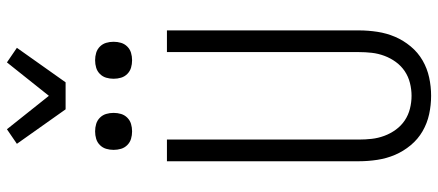

<svg xmlns="http://www.w3.org/2000/svg" viewBox="-366 -858 1233 540"><g transform="rotate(-90 250.0 -588.5)"><path d="M250 8Q224 8 198.5 2.5Q173 -3 150.5 -16Q128 -29 111 -49.5Q94 -70 84 -93.5Q74 -117 70 -143Q66 -169 66 -195V-735H127V-195Q127 -177 129 -159Q131 -141 137.5 -123.5Q144 -106 155 -91Q166 -76 181 -66Q196 -56 214 -51.5Q232 -47 250 -47Q268 -47 286 -51.5Q304 -56 319 -66Q334 -76 345 -91Q356 -106 362.5 -123.5Q369 -141 371 -159Q373 -177 373 -195V-735H434V-195Q434 -169 430 -143Q426 -117 416 -93.5Q406 -70 389 -49.5Q372 -29 349.5 -16Q327 -3 301.5 2.5Q276 8 250 8ZM350 -833Q339 -833 329 -836Q319 -839 311.5 -846.5Q304 -854 301 -864Q298 -874 298 -885Q298 -896 301 -906Q304 -916 311.5 -923.5Q319 -931 329 -934Q339 -937 350 -937Q361 -937 371 -934Q381 -931 388.5 -923.5Q396 -916 399 -906Q402 -896 402 -885Q402 -874 399 -864Q396 -854 388.5 -846.5Q381 -839 371 -836Q361 -833 350 -833ZM150 -833Q139 -833 129 -836Q119 -839 111.5 -846.5Q104 -854 101 -864Q98 -874 98 -885Q98 -896 101 -906Q104 -916 111.5 -923.5Q119 -931 129 -934Q139 -937 150 -937Q161 -937 171 -934Q181 -931 188.5 -923.5Q196 -916 199 -906Q202 -896 202 -885Q202 -874 199 -864Q196 -854 188.5 -846.5Q181 -839 171 -836Q161 -833 150 -833ZM212 -1020 115 -1157 156 -1185 250 -1067 344 -1185 385 -1157 288 -1020Z"/></g></svg>

Font: Iosevka Fixed Light
Style: Regular
Weight: 300
Monospace: yes
Designer: Belleve Invis
Foundry: Belleve Invis
Version: Version 32.3.0